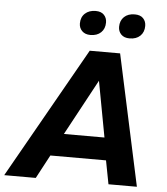

<svg xmlns="http://www.w3.org/2000/svg" viewBox="-86 -924 851 976"><g transform="rotate(5 339.0 -436.0)"><path d="M504 0 481 -120H197L133 0H-28L350 -668H505L649 0ZM410 -520 256 -235H463ZM346 -748Q319 -748 303.5 -763.5Q288 -779 288 -802Q288 -834 308.5 -853Q329 -872 363 -872Q391 -872 405.5 -856.5Q420 -841 420 -818Q420 -786 400 -767Q380 -748 346 -748ZM546 -748Q518 -748 503 -763.5Q488 -779 488 -802Q488 -834 508 -853Q528 -872 562 -872Q591 -872 605.5 -856.5Q620 -841 620 -818Q620 -786 600 -767Q580 -748 546 -748Z"/></g></svg>

Font: Celebes
Style: Bold Italic
Weight: 700
Italic angle: -10°
Designer: Anugrah Pasau
Foundry: Lafontype
Version: Version 1.000; ttfautohint (v1.8.4)